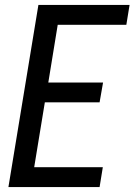

<svg xmlns="http://www.w3.org/2000/svg" viewBox="-20 -755 543 775"><path d="M14 0 135 -735H503L490 -655H213L175 -422H396L382 -342H161L118 -80H395L382 0Z"/></svg>

Font: Iosevka Medium Oblique
Style: Regular
Weight: 500
Italic angle: -9°
Monospace: yes
Designer: Belleve Invis
Foundry: Belleve Invis
Version: Version 32.5.0; ttfautohint (v1.8.4)